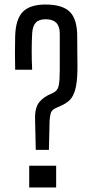

<svg xmlns="http://www.w3.org/2000/svg" viewBox="-20 -828 407 848"><path d="M138 -166 135 -296Q133 -340 145.5 -364.5Q158 -389 193 -408L213 -417Q235 -427 239.5 -450.5Q244 -474 244 -519V-680Q244 -743 182 -743Q152 -743 138 -728Q124 -713 122 -680Q120 -642 120 -602Q120 -562 122 -520H47Q46 -557 46 -594.5Q46 -632 47 -668Q49 -743 80.5 -775.5Q112 -808 181 -808Q256 -808 288.5 -775.5Q321 -743 321 -668Q321 -619 321.5 -591Q322 -563 322 -547.5Q322 -532 322 -519Q321 -462 312 -431Q303 -400 287 -385Q271 -370 247 -360L227 -351Q207 -342 203.5 -326Q200 -310 199 -295L196 -166ZM109 0V-96H228V0Z"/></svg>

Font: Big Shoulders Display Medium
Style: Regular
Weight: 500
Designer: Patric King
Foundry: XO Type Co
Version: Version 1.000; ttfautohint (v1.8.2)